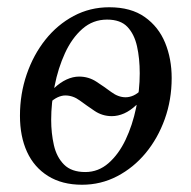

<svg xmlns="http://www.w3.org/2000/svg" viewBox="-20 -499 525 529"><path d="M206 10Q151 10 112.5 -14Q74 -38 54.5 -80.5Q35 -123 35 -180Q35 -240 53.5 -294Q72 -348 105 -389.5Q138 -431 183 -455Q228 -479 281 -479Q341 -479 379 -452Q417 -425 435 -381Q453 -337 453 -284Q453 -224 434 -171Q415 -118 381.5 -77.5Q348 -37 303 -13.5Q258 10 206 10ZM215 -25Q251 -25 279 -49.5Q307 -74 326 -114Q345 -154 355 -202Q365 -250 365 -297Q365 -338 357.5 -371.5Q350 -405 331 -425Q312 -445 275 -445Q236 -445 207 -419.5Q178 -394 159 -352.5Q140 -311 130.5 -262.5Q121 -214 121 -169Q121 -132 128.5 -99Q136 -66 156.5 -45.5Q177 -25 215 -25ZM288 -179Q262 -179 240.5 -193.5Q219 -208 200 -222Q181 -236 160 -236Q150 -236 139 -231Q128 -226 115 -214L119 -261L129 -256Q146 -272 163.5 -280Q181 -288 198 -288Q224 -288 245.5 -274Q267 -260 286.5 -245.5Q306 -231 326 -231Q337 -231 348 -236Q359 -241 371 -253L366 -205L356 -210Q339 -194 322 -186.5Q305 -179 288 -179Z"/></svg>

Font: STIX Two Text
Style: Italic
Weight: 400
Italic angle: -12°
Designer: Ross Mills, John Hudson & Paul Hanslow, Tiro Typeworks Ltd; with prior portions MicroPress Inc. and Coen Hoffman, Elsevi
Foundry: Tiro Typeworks Ltd
Version: Version 2.13 b171